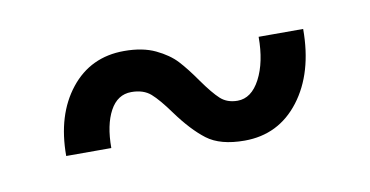

<svg xmlns="http://www.w3.org/2000/svg" viewBox="-35 -410 630 327"><g transform="rotate(-10 280.0 -247.0)"><path d="M255 -222Q237 -247 224.5 -258Q212 -269 191 -269Q167 -269 154 -245Q141 -221 141 -181H63Q63 -252 98 -296Q133 -340 191 -340Q223 -340 245 -329.5Q267 -319 280 -305Q293 -291 309 -268Q326 -244 337.5 -233.5Q349 -223 367 -223Q391 -223 406 -251.5Q421 -280 421 -324H498Q498 -248 462 -201Q426 -154 367 -154Q325 -154 302 -171.5Q279 -189 255 -222Z"/></g></svg>

Font: Hanken Grotesk Medium
Style: Regular
Weight: 500
Designer: Alfredo Marco Pradil
Foundry: Hanken Design Co.
Version: Version 3.014